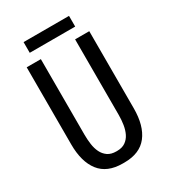

<svg xmlns="http://www.w3.org/2000/svg" viewBox="-197 -915 895 1010"><g transform="rotate(-30 250.0 -410.0)"><path d="M245 -3Q151 -3 105.5 -61.5Q60 -120 60 -226V-694H146V-235Q146 -205 150 -176.5Q154 -148 165 -125.5Q176 -103 196 -89Q216 -75 248 -75H252Q283 -75 303 -89Q323 -103 334 -125.5Q345 -148 349.5 -176.5Q354 -205 354 -235V-694H440V-226Q440 -120 394.5 -61.5Q349 -3 255 -3ZM388 -752H112V-817H388Z"/></g></svg>

Font: D2Coding ligature
Style: Regular
Weight: 400
Monospace: yes
Designer: Yong-Rak Park; Jeong-Hwan Yoon; Sang-Min Lee;
Foundry: NHN Corporation
Version: Version 1.3.2; Build 20180524